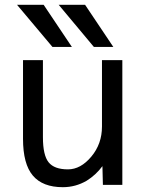

<svg xmlns="http://www.w3.org/2000/svg" viewBox="-20 -778 603 810"><path d="M376 -580.1 227.5 -757.8H338.9L458 -580.1ZM201.2 -580.1 51.8 -757.8H164.1L283.2 -580.1ZM161.1 -524.4V-199.2Q161.1 -123 185.1 -93.3Q209 -63.5 266.6 -63.5Q320.3 -63.5 365.2 -117.2Q410.2 -170.9 410.2 -244.1V-524.4H496.1V2H414.1L412.1 -77.1Q384.8 -40 345.7 -15.6Q298.8 11.7 245.1 11.7Q160.2 11.7 118.7 -37.1Q77.1 -85.9 77.1 -192.4V-524.4Z"/></svg>

Font: irohakakuC Regular
Style: Regular
Weight: 400
Designer: [Source Han Sans]
Ryoko NISHIZUKA Ë•øÂ°öÊ∂ºÂ≠ê (kana & ideographs); Paul D. Hunt (Latin, Greek & Cyrillic); Wenlong ZHAN
Version: Version 1.001.20160904